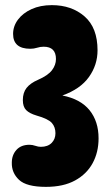

<svg xmlns="http://www.w3.org/2000/svg" viewBox="-20 -717 436 748"><path d="M182 -697Q259 -697 309.5 -653Q360 -609 360 -521Q360 -464 326.5 -417Q293 -370 223 -345Q294 -331 329 -287.5Q364 -244 364 -178Q364 -124 341 -81.5Q318 -39 272.5 -14Q227 11 159 11Q83 11 54 -16.5Q25 -44 26 -83Q26 -113 44 -133Q62 -153 95 -153Q106 -153 117.5 -149Q129 -145 139 -145Q166 -145 181 -160Q196 -175 196 -198Q196 -222 182 -238Q168 -254 122 -267Q95 -275 82 -288Q69 -301 69 -327Q69 -356 83.5 -374.5Q98 -393 128 -406Q167 -423 182.5 -443.5Q198 -464 198 -487Q198 -535 150 -535Q137 -535 124.5 -531Q112 -527 98 -527Q31 -527 31 -585Q31 -615 50 -640.5Q69 -666 103 -681.5Q137 -697 182 -697Z"/></svg>

Font: DynaPuff Condensed Medium
Style: Regular
Weight: 500
Width: 3
Designer: Toshi Omagari, Jennifer Daniel
Foundry: Google Fonts
Version: Version 2.000; ttfautohint (v1.8.4.7-5d5b)